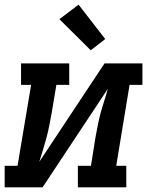

<svg xmlns="http://www.w3.org/2000/svg" viewBox="-27 -801 647 821"><path d="M-7 0V-92H48L106 -438H63V-530H269V-438H214L194 -318Q189 -292 184 -265.5Q179 -239 172 -213Q165 -187 157 -161Q149 -135 141 -109L420 -530H582V-438H527L470 -92H513V0H306V-92H362L381 -212Q386 -238 391 -264.5Q396 -291 403 -317Q410 -343 418.5 -369Q427 -395 434 -421L155 0ZM361 -586 227 -719 309 -781 423 -634Z"/></svg>

Font: Iosevka Slab SmBdExObl
Style: Regular
Weight: 600
Width: 7
Italic angle: -9°
Monospace: yes
Designer: Belleve Invis
Foundry: Belleve Invis
Version: Version 11.1.0; ttfautohint (v1.8.3)